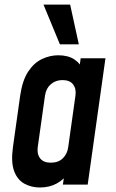

<svg xmlns="http://www.w3.org/2000/svg" viewBox="-20 -800 502 832"><path d="M152.5 12.5Q116.5 12.5 86.2 -3.8Q56 -20 41.5 -58Q27 -96 36 -162L67.5 -386Q77 -451.5 102.2 -489.8Q127.5 -528 162 -544.2Q196.5 -560.5 232.5 -560.5Q274.5 -560.5 301.8 -542.8Q329 -525 341 -493L319 -468L329.5 -547.5H437L360 0H252.5L264 -79.5L279.5 -55Q258.5 -23 226.5 -5.2Q194.5 12.5 152.5 12.5ZM200 -95Q232.5 -95 252 -113.8Q271.5 -132.5 275.5 -162L307 -386Q311 -415.5 296.8 -434.2Q282.5 -453 250.5 -453Q221 -453 200.2 -435Q179.5 -417 175 -386L143.5 -162Q139.5 -132.5 154 -113.8Q168.5 -95 200 -95ZM239.5 -608 168.5 -780H284L321.5 -608Z"/></svg>

Font: Mohave SemiBold
Style: Italic
Weight: 600
Italic angle: -8°
Designer: Gumpita Rahayu
Foundry: Tokotype
Version: Version 2.003